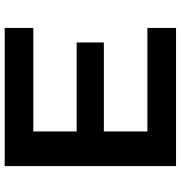

<svg xmlns="http://www.w3.org/2000/svg" viewBox="4 -774 770 818"><g transform="rotate(-90 389.0 -365.0)"><path d="M90.5 0H679V-122H238V-307.5H617V-423.5H238V-608H679V-730H90.5Z"/></g></svg>

Font: Monaspace Neon Wide
Style: Bold
Weight: 700
Width: 7
Designer: Riley Cran & the Lettermatic Team
Foundry: Lettermatic
Version: Version 1.000 (Monaspace Neon)